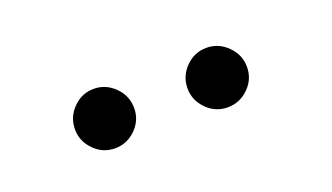

<svg xmlns="http://www.w3.org/2000/svg" viewBox="-29 -715 537 311"><g transform="rotate(-20 240.0 -559.0)"><path d="M134 -610.5Q154.5 -610.5 169.8 -595.2Q185 -580 185 -559Q185 -538 169.8 -523Q154.5 -508 134 -508Q113 -508 98 -523.2Q83 -538.5 83 -559Q83 -580 98 -595.2Q113 -610.5 134 -610.5ZM277 -559Q277 -580 292 -595.2Q307 -610.5 328 -610.5Q349 -610.5 364.2 -595.2Q379.5 -580 379.5 -559Q379.5 -538 364.2 -523Q349 -508 328 -508Q307 -508 292 -523.2Q277 -538.5 277 -559Z"/></g></svg>

Font: League Spartan
Style: Regular
Weight: 350
Foundry: The League of Moveable Type
Version: Version 2.002